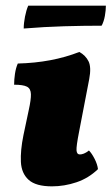

<svg xmlns="http://www.w3.org/2000/svg" viewBox="-20 -651 395 680"><path d="M164 9Q107 9 81.5 -14Q56 -37 54 -77.5Q52 -118 63 -172L82 -262Q90 -298 89.5 -317.5Q89 -337 75.5 -344Q62 -351 30 -351Q30 -369 33 -389.5Q36 -410 43 -426Q164 -429 261 -467Q283 -455 293.5 -434Q304 -413 296 -371L260 -184Q250 -133 251 -118.5Q252 -104 263 -104Q269 -104 277 -107Q285 -110 295 -118Q305 -108 315 -88.5Q325 -69 327 -52Q294 -20 251 -5.5Q208 9 164 9ZM64 -550Q64 -569 68.5 -592Q73 -615 80 -631H355Q355 -615 351.5 -595Q348 -575 340 -560Q276 -560 207 -558Q138 -556 64 -550Z"/></svg>

Font: Vollkorn Black
Style: Italic
Weight: 900
Italic angle: -11°
Designer: Friedrich Althausen
Foundry: Friedrich Althausen
Version: Version 5.000; ttfautohint (v1.8.3)